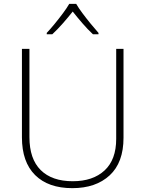

<svg xmlns="http://www.w3.org/2000/svg" viewBox="-20 -968 756 998"><path d="M622 -252Q622 -123 550 -56.5Q478 10 356 10Q231 10 162.5 -58Q94 -126 94 -254V-714H133V-255Q133 -142 191.5 -84Q250 -26 358 -26Q463 -26 523.5 -82Q584 -138 584 -246V-714H622ZM376 -948Q388 -927 408.5 -899.5Q429 -872 451.5 -844.5Q474 -817 492 -797V-790H463Q436 -815 408 -847.5Q380 -880 358 -908Q336 -880 307.5 -847.5Q279 -815 252 -790H223V-797Q242 -817 264.5 -844.5Q287 -872 307.5 -899.5Q328 -927 340 -948Z"/></svg>

Font: Noto Sans ExtraLight
Style: Regular
Weight: 200
Designer: Monotype Design Team
Foundry: Monotype Imaging Inc.
Version: Version 2.007